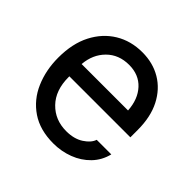

<svg xmlns="http://www.w3.org/2000/svg" viewBox="-142 -669 819 819"><g transform="rotate(45 267.0 -260.0)"><path d="M282 12Q201 12 146.5 -25Q92 -62 65 -124.5Q38 -187 38 -262Q38 -347 69 -407Q100 -467 153.5 -499.5Q207 -532 276 -532Q340 -532 389.5 -502.5Q439 -473 467.5 -417.5Q496 -362 496 -283V-239H128V-234Q128 -155 172 -109.5Q216 -64 284 -64Q331 -64 362.5 -84.5Q394 -105 402 -130H490Q479 -85 448 -53Q417 -21 373.5 -4.5Q330 12 282 12ZM274 -454Q212 -454 172.5 -414.5Q133 -375 128 -313H408Q404 -377 368.5 -415.5Q333 -454 274 -454Z"/></g></svg>

Font: Liter
Style: Regular
Weight: 400
Designer: Anton Skugarov
Foundry: skugi
Version: Version 1.004; ttfautohint (v1.8.4.7-5d5b)